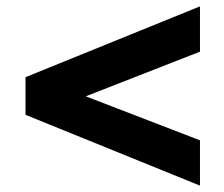

<svg xmlns="http://www.w3.org/2000/svg" viewBox="-20 -717 702 602"><path d="M60 -475 607 -697V-555L249 -415L607 -277V-135L60 -357Z"/></svg>

Font: Hussar
Style: BoldWeb
Weight: 700
Foundry: Cannot Into Space Fonts
Version: Version 2.00